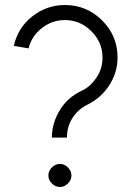

<svg xmlns="http://www.w3.org/2000/svg" viewBox="-20 -732 538 766"><path d="M265 -32Q265 -50 251 -64Q237 -78 219 -78Q201 -78 187 -64Q173 -50 173 -32Q173 -14 187 0Q201 14 219 14Q237 14 251 0Q265 -14 265 -32ZM239 -712Q166 -712 108 -666Q52 -622 35 -549L94 -539Q106 -588 147 -620Q188 -652 239 -652Q300 -652 345 -607Q389 -563 389 -502Q389 -459 366 -424Q354 -406 339 -392Q324 -378 304 -369Q277 -356 256 -337.5Q235 -319 219 -293Q187 -241 187 -183H247Q247 -226 269 -261Q290 -295 328 -314Q356 -328 378 -347.5Q400 -367 416 -392Q449 -443 449 -502Q449 -589 388 -650Q326 -712 239 -712Z"/></svg>

Font: Unageo
Style: Light
Weight: 300
Designer: Richard Sepsi
Foundry: Richard Sepsi
Version: Version 2.000